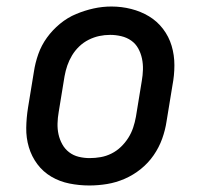

<svg xmlns="http://www.w3.org/2000/svg" viewBox="-20 -561 640 589"><path d="M254 8Q223 8 193 2Q163 -4 137.5 -19Q112 -34 94.5 -57.5Q77 -81 68.5 -109.5Q60 -138 60.5 -169Q61 -200 66 -231L84 -341Q88 -368 97.5 -395Q107 -422 124 -445.5Q141 -469 164 -488Q187 -507 213.5 -518Q240 -529 267 -535Q294 -541 322 -541Q353 -541 382.5 -533.5Q412 -526 437 -511Q462 -496 480 -472.5Q498 -449 506.5 -420.5Q515 -392 515 -361Q515 -330 509 -299L491 -189Q487 -162 477.5 -135.5Q468 -109 451.5 -85Q435 -61 412 -42.5Q389 -24 362.5 -12.5Q336 -1 308.5 3.5Q281 8 254 8ZM255 -76Q272 -76 289 -79Q306 -82 322 -90Q338 -98 351 -110.5Q364 -123 373.5 -138Q383 -153 388.5 -169.5Q394 -186 397 -203L415 -313Q418 -330 418.5 -347.5Q419 -365 415.5 -381.5Q412 -398 404 -412.5Q396 -427 382.5 -436.5Q369 -446 352 -450Q335 -454 318 -454Q301 -454 284.5 -450.5Q268 -447 252 -439Q236 -431 223 -418.5Q210 -406 201 -391Q192 -376 186.5 -360Q181 -344 178 -327L160 -217Q157 -200 156.5 -182.5Q156 -165 159.5 -149Q163 -133 171 -118.5Q179 -104 192 -94Q205 -84 221.5 -80Q238 -76 255 -76Q255 -76 255 -76Q255 -76 255 -76Z"/></svg>

Font: Iosevka Curly Slab MdEx
Style: Italic
Weight: 500
Width: 7
Italic angle: -9°
Monospace: yes
Designer: Belleve Invis
Foundry: Belleve Invis
Version: Version 11.0.0; ttfautohint (v1.8.3)